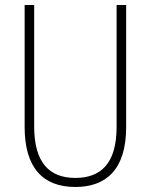

<svg xmlns="http://www.w3.org/2000/svg" viewBox="-20 -734 600 764"><path d="M482 -228V-714H444V-229C444 -82 380 -26 280 -26C176 -26 116 -87 116 -231V-714H78V-229C78 -67 150 10 280 10C399 10 482 -56 482 -228Z"/></svg>

Font: Noto Sans Hebrew Condensed ExtraLight
Style: Regular
Weight: 200
Width: 3
Designer: Monotype Design Team
Foundry: Monotype Imaging Inc.
Version: Version 2.004